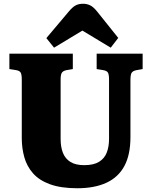

<svg xmlns="http://www.w3.org/2000/svg" viewBox="-20 -989 810 1023"><path d="M392 14Q305 14 247 -7Q189 -28 156 -65.5Q123 -103 109.5 -151.5Q96 -200 96 -253V-565Q96 -592 90 -602.5Q84 -613 62 -616L30 -621V-703H368V-621L333 -615Q315 -611 309 -600.5Q303 -590 303 -565V-249Q303 -205 315.5 -174Q328 -143 355.5 -126Q383 -109 429 -109Q479 -109 508 -127Q537 -145 549 -176.5Q561 -208 561 -249V-565Q561 -593 554.5 -603Q548 -613 526 -616L495 -621V-703H740V-621L706 -615Q687 -611 681 -600.5Q675 -590 675 -562V-258Q675 -165 643 -105Q611 -45 547.5 -15.5Q484 14 392 14ZM268 -735 227 -786 346 -927Q366 -951 382.5 -960Q399 -969 423 -969Q443 -969 460.5 -960.5Q478 -952 498 -927L610 -787L570 -735L419 -826Z"/></svg>

Font: Literata 18pt ExtraBold
Style: Regular
Weight: 800
Designer: Latin by Veronika Burian and Jose Scaglione. Greek by Irene Vlachou. Cyrillic by Vera Evstafieva.
Foundry: TypeTogether
Version: Version 3.103;gftools[0.9.29]